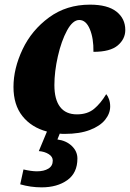

<svg xmlns="http://www.w3.org/2000/svg" viewBox="-20 -566 559 826"><path d="M382 -343Q383 -401 366.5 -440.5Q350 -480 321 -480Q293 -480 268.5 -435Q244 -390 229 -324Q214 -258 214 -200Q214 -138 238.5 -106Q263 -74 311 -74Q356 -74 384.5 -97.5Q413 -121 437 -161Q444 -153 449 -139Q454 -125 454 -108Q454 -78 432.5 -51Q411 -24 367 -7Q323 10 259 10Q244 10 237 9L227 34Q265 39 289 62Q313 85 313 116Q313 178 269.5 209Q226 240 159 240Q112 240 67 227L81 163Q115 171 139 171Q169 171 188 159.5Q207 148 207 125Q207 108 189.5 97Q172 86 147 84L182 0Q115 -18 76.5 -66.5Q38 -115 38 -192Q38 -271 77 -353.5Q116 -436 191 -491Q266 -546 367 -546Q443 -546 481 -516Q519 -486 519 -437Q519 -398 486.5 -370.5Q454 -343 382 -343Z"/></svg>

Font: Noto Serif NarrowBlack
Style: Italic
Weight: 900
Width: 4
Italic angle: -12°
Designer: Monotype Design Team
Foundry: Monotype Imaging Inc.
Version: Version 1.001